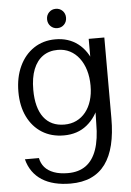

<svg xmlns="http://www.w3.org/2000/svg" viewBox="-62 -724 718 1052"><g transform="rotate(-5 296.5 -197.5)"><path d="M283.8 282.5Q236.4 282.5 196.6 272.8Q156.9 263.1 126.5 243.7Q96.1 224.2 75.5 195.3Q54.9 166.4 45.1 128.1H122.3Q127.7 157.2 146.1 178.7Q164.6 200.2 196.7 212.1Q228.8 224.1 274 224.1Q333.3 224.1 372.7 195.7Q412.1 167.3 431.9 110.2Q451.7 53.2 451.7 -32.8L454.8 -160.8L471.1 -135.7Q447.8 -66.7 396.4 -25.2Q345 16.4 269.8 16.4Q201 16.4 149.7 -15.8Q98.4 -48.1 70.1 -106.5Q41.8 -164.8 41.8 -242.7Q41.8 -322.6 70.3 -383.4Q98.7 -444.2 149.8 -478.2Q200.9 -512.2 268.3 -512.2Q340.6 -512.2 392 -472.9Q443.3 -433.7 468.5 -359.7L450.8 -334.2V-498.8H536.8V-54.9Q536.8 28.3 521.5 91.4Q506.1 154.4 474.9 197Q443.6 239.5 395.9 261Q348.3 282.5 283.8 282.5ZM277.7 -42.5Q314.5 -42.5 344.2 -56.9Q373.9 -71.3 395 -97.7Q416.2 -124.1 427.4 -160.8Q438.7 -197.4 438.7 -242Q438.7 -289.2 427.1 -327.8Q415.5 -366.4 394 -394.6Q372.5 -422.8 342.8 -438.1Q313.1 -453.4 276.5 -453.4Q228.7 -453.4 194.6 -429.5Q160.5 -405.6 142.2 -359.7Q124 -313.8 124 -247Q124 -197.1 134.2 -159Q144.4 -120.8 164.1 -94.8Q183.8 -68.8 212.3 -55.6Q240.7 -42.5 277.7 -42.5ZM285.1 -572.3Q262.8 -572.3 247.9 -587.5Q232.9 -602.8 232.9 -625.5Q232.9 -648.2 247.9 -663.3Q262.8 -678.5 285.1 -678.5Q307.5 -678.5 322.4 -663.3Q337.3 -648.2 337.3 -625.5Q337.3 -602.8 322.4 -587.5Q307.5 -572.3 285.1 -572.3Z"/></g></svg>

Font: Russolo 10pt ExtraLight
Style: Regular
Weight: 200
Designer: Micah Stupak-Hahn
Version: Version 1.000